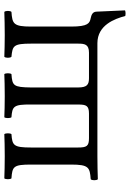

<svg xmlns="http://www.w3.org/2000/svg" viewBox="124 -595 601 889"><g transform="rotate(-90 424.5 -150.5)"><path d="M669 0C753 0 782 80 795 129C804 131 813 131 821 128L815 -5C814 -23 799 -28 785 -31C762 -36 746 -42 746 -122V-307C746 -389 759 -394 814 -398C820 -404 820 -425 814 -431C784 -430 746 -429 706 -429C666 -429 636 -430 606 -431C600 -425 600 -404 606 -398C657 -393 667 -389 667 -307V-90C667 -59 664 -39 625 -39H507C477 -39 464 -48 464 -90V-307C465 -389 472 -394 526 -398C531 -404 531 -425 526 -431C501 -430 464 -429 424 -429C384 -429 351 -430 326 -431C321 -425 321 -404 326 -398C376 -394 386 -389 385 -307V-89C385 -52 380 -39 343 -39H229C192 -39 186 -50 186 -90V-307C186 -389 196 -394 248 -398C253 -404 253 -425 248 -431C223 -430 186 -429 146 -429C106 -429 71 -430 43 -431C38 -425 38 -404 43 -398C98 -394 107 -389 107 -307V-122C107 -40 94 -35 39 -31C33 -25 33 -4 39 2C69 1 107 0 147 0Z"/></g></svg>

Font: Libertinus Math
Style: Regular
Weight: 400
Designer: Philipp H. Poll, Khaled Hosny
Foundry: Caleb Maclennan
Version: Version 7.050;RELEASE